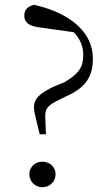

<svg xmlns="http://www.w3.org/2000/svg" viewBox="-20 -766 463 798"><path d="M156 12C188 12 211 -12 211 -42C211 -71 188 -94 156 -94C125 -94 102 -71 102 -42C102 -12 125 12 156 12ZM366 -521C366 -654 236 -721 121 -746C96 -739 81 -727 81 -701C81 -678 93 -660 138 -653L287 -632C313 -604 326 -574 326 -537C326 -487 307 -458 247 -424L201 -405C142 -376 121 -354 121 -321C121 -303 127 -285 135 -249L145 -208H171L168 -282C168 -317 179 -328 227 -352L266 -371C334 -403 366 -447 366 -521Z"/></svg>

Font: Noto Serif JP Light
Style: Regular
Weight: 300
Designer: Ryoko NISHIZUKA 西塚涼子 (kana & ideographs); Frank Grießhammer (Latin, Greek & Cyrillic); Wenlong ZHANG 张文龙 (bopomofo); San
Foundry: Adobe
Version: Version 2.001;hotconv 1.1.0;makeotfexe 2.6.0